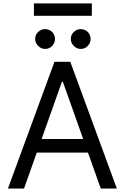

<svg xmlns="http://www.w3.org/2000/svg" viewBox="-20 -1082 716 1102"><path d="M117.9 0H25.6L292.6 -727.3H383.5L650.6 0H558.2L485.1 -206H191.1ZM218.8 -284.1H457.4L340.9 -612.2H335.2ZM238.6 -801.1Q216.3 -801.1 199 -818.4Q181.8 -835.6 181.8 -858Q181.8 -882.5 199 -898.6Q216.3 -914.8 238.6 -914.8Q263.1 -914.8 279.3 -898.6Q295.5 -882.5 295.5 -858Q295.5 -835.6 279.3 -818.4Q263.1 -801.1 238.6 -801.1ZM443.2 -801.1Q420.8 -801.1 403.6 -818.4Q386.4 -835.6 386.4 -858Q386.4 -882.5 403.6 -898.6Q420.8 -914.8 443.2 -914.8Q467.7 -914.8 483.8 -898.6Q500 -882.5 500 -858Q500 -835.6 483.8 -818.4Q467.7 -801.1 443.2 -801.1ZM507.1 -1062.5V-991.5H174.7V-1062.5Z"/></svg>

Font: Inter UI
Style: Regular
Weight: 400
Designer: Rasmus Andersson
Foundry: rsms
Version: 3.2;8d6f07862